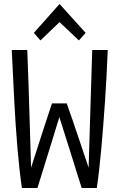

<svg xmlns="http://www.w3.org/2000/svg" viewBox="-20 -944 600 964"><path d="M90 0Q77 -89 67.5 -201.5Q58 -314 51.5 -440Q45 -566 39 -693H117Q121 -595 124 -498Q127 -401 130 -302.5Q133 -204 136 -102Q149 -143 161.5 -181.5Q174 -220 186.5 -259Q199 -298 212.5 -339Q226 -380 241 -425H315Q347 -335 373 -256.5Q399 -178 425 -102Q428 -204 431 -302.5Q434 -401 437 -498Q440 -595 443 -693H521Q516 -565 507.5 -439.5Q499 -314 489 -201.5Q479 -89 466 0H390Q362 -92 334 -179Q306 -266 278 -356Q260 -296 241.5 -237Q223 -178 205 -119.5Q187 -61 168 0ZM183 -741 150 -779 279 -924 410 -779 376 -741 279 -833Z"/></svg>

Font: Ubuntu Sans Mono
Style: Regular
Weight: 400
Monospace: yes
Designer: Dalton Maag Ltd
Foundry: Dalton Maag Ltd
Version: Version 1.006